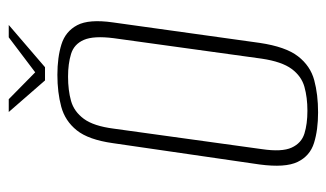

<svg xmlns="http://www.w3.org/2000/svg" viewBox="-178 -576 765 450"><g transform="rotate(-90 205.0 -350.5)"><path d="M167 12Q126 12 95.5 2.5Q65 -7 51 -36Q37 -65 45 -125L95 -469Q103 -526 125 -553.5Q147 -581 180.5 -590Q214 -599 255 -599Q296 -599 326.5 -589.5Q357 -580 371.5 -552.5Q386 -525 378 -469L330 -125Q321 -64 298.5 -35Q276 -6 242.5 3Q209 12 167 12ZM171 -13Q202 -13 227 -20Q252 -27 269 -50Q286 -73 293 -120L341 -467Q347 -514 337 -537Q327 -560 304 -567Q281 -574 251 -574Q219 -574 194 -567Q169 -560 152 -537Q135 -514 129 -467L81 -120Q74 -73 84.5 -50Q95 -27 117.5 -20Q140 -13 171 -13ZM242 -628 168 -713H198L261 -651L343 -713H372L273 -628Z"/></g></svg>

Font: Alumni Sans ExtraLight
Style: Italic
Weight: 250
Italic angle: -8°
Version: Version 1.016